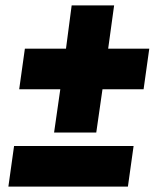

<svg xmlns="http://www.w3.org/2000/svg" viewBox="-20 -690 576 710"><path d="M11 0 32 -150H474L453 0ZM402 -670 380 -510H532L511 -360H359L336 -200H180L203 -360H51L72 -510H224L245 -670Z"/></svg>

Font: Fira Sans Black
Style: Italic
Weight: 900
Italic angle: -8°
Designer: Carrois Corporate & Edenspiekermann AG
Foundry: Carrois Corporate GbR & Edenspiekermann AG
Version: Version 4.203